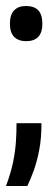

<svg xmlns="http://www.w3.org/2000/svg" viewBox="-38 -489 170 639"><path d="M-18 130Q-1 84 6 48.5Q13 13 15 -17.5Q17 -48 17 -79H100Q100 -28 92.5 10.5Q85 49 74.5 78Q64 107 53 130ZM49 -352Q23 -352 9 -366.5Q-5 -381 -5 -410Q-5 -440 9 -454.5Q23 -469 48 -469Q76 -469 89.5 -454.5Q103 -440 103 -410Q103 -352 49 -352Z"/></svg>

Font: Bricolage Grotesque 24pt Condensed
Style: Regular
Weight: 400
Width: 3
Designer: Mathieu Triay
Foundry: Atelier Triay
Version: Version 1.001;gftools[0.9.33.dev8+g029e19f]